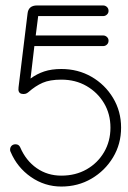

<svg xmlns="http://www.w3.org/2000/svg" viewBox="-20 -679 469 704"><path d="M19 -122Q17 -125 17 -130Q17 -139 22.5 -144.5Q28 -150 37 -150Q49 -150 54 -139Q75 -90 114.5 -62.5Q154 -35 205 -35Q257 -35 297.5 -58Q338 -81 361.5 -121Q385 -161 385 -211Q385 -261 361.5 -300.5Q338 -340 297.5 -363.5Q257 -387 205 -387Q163 -387 136.5 -375.5Q110 -364 84 -341Q74 -332 59.5 -335Q45 -338 48 -359L81 -629Q84 -659 116 -659H358Q366 -659 372 -653.5Q378 -648 378 -639Q378 -631 372 -625.5Q366 -620 358 -620H120L111 -549H358Q366 -549 372 -543.5Q378 -538 378 -530Q378 -521 372 -515.5Q366 -510 358 -510H106L92 -391Q115 -408 142 -417Q169 -426 205 -426Q266 -426 315.5 -397.5Q365 -369 394.5 -320Q424 -271 424 -211Q424 -151 394.5 -102Q365 -53 315.5 -24Q266 5 205 5Q144 5 93.5 -30Q43 -65 19 -122Z"/></svg>

Font: Libertine Sup Light
Style: Regular
Weight: 300
Designer: Bastien Sozeau
Foundry: NBR — Bastien Sozeau
Version: Version 2.003; ttfautohint (v1.8.4.7-5d5b);gftools[0.9.33]